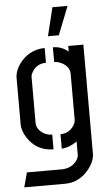

<svg xmlns="http://www.w3.org/2000/svg" viewBox="-61 -779 556 999"><g transform="rotate(-5 217.0 -279.5)"><path d="M215.8 -591.8 252 -740.2H331.1L272.5 -591.8ZM24.4 180.7 44.9 104.5H228.5Q283.2 102.5 308.6 61.5Q316.4 47.9 316.4 37.1V-33.2Q276.4 -4.9 236.3 -2.9V-78.1Q279.3 -78.1 304.7 -114.3Q316.4 -130.9 316.4 -147.5V-386.7Q316.4 -423.8 275.4 -445.3Q255.9 -455.1 236.3 -455.1V-532.2Q280.3 -532.2 313.5 -504.9Q315.4 -503.9 316.4 -502.9V-532.2H395.5V37.1Q395.5 79.1 357.4 124Q309.6 179.7 239.3 180.7ZM34.2 -146.5V-390.6Q35.2 -436.5 75.2 -480.5Q123 -531.2 193.4 -532.2V-455.1Q145.5 -455.1 121.1 -414.1Q112.3 -399.4 112.3 -387.7V-147.5Q112.3 -118.2 142.6 -95.7Q165 -80.1 193.4 -80.1V-2.9Q103.5 -3.9 56.6 -79.1Q34.2 -115.2 34.2 -146.5Z"/></g></svg>

Font: Post No Bills Colombo
Style: SemiBold
Weight: 700
Designer: Kosala Senevirathne, Siva Puranthara, Lasantha Premarathna, Tharique Azeez
Foundry: Mooniak
Version: Version 1.220 ; ttfautohint (v1.5)